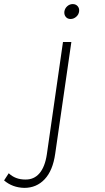

<svg xmlns="http://www.w3.org/2000/svg" viewBox="-248 -727 515 942"><path d="M-228 158.2 -205.1 123Q-172.9 153.8 -124 153.8Q-81.5 154.8 -54.4 123.3Q-27.3 91.8 -18.1 29.8L61 -521H102.1L22.9 26.9Q11.2 109.9 -28.8 152.3Q-68.8 194.8 -128.9 194.8Q-187 193.4 -228 158.2ZM67.9 -670.9Q70.3 -686 82 -696.5Q93.8 -707 108.9 -707Q124 -707 133.1 -696.5Q142.1 -686 140.1 -670.9Q138.2 -655.3 125.7 -644.5Q113.3 -633.8 98.1 -633.8Q83 -633.8 74.5 -644.5Q65.9 -655.3 67.9 -670.9Z"/></svg>

Font: Trueno UltraLight
Style: Italic
Weight: 250
Designer: Julieta Ulanovsky
Foundry: Julieta Ulanovsky
Version: Version 3.001b | FøM Fix